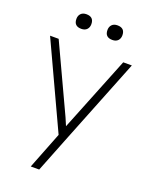

<svg xmlns="http://www.w3.org/2000/svg" viewBox="-171 -796 861 1112"><g transform="rotate(20 260.0 -240.0)"><path d="M162 230 251 3 8 -520H61L254 -106Q259 -94 264 -82.5Q269 -71 274 -59Q277 -66 279.5 -72.5Q282 -79 285 -86L459 -520H512L305 0L214 230ZM355 -620Q309 -620 309 -665Q309 -685 321 -697.5Q333 -710 355 -710Q401 -710 401 -665Q401 -645 389 -632.5Q377 -620 355 -620ZM164 -619Q118 -619 118 -664Q118 -684 130 -696.5Q142 -709 164 -709Q210 -709 210 -664Q210 -644 198 -631.5Q186 -619 164 -619Z"/></g></svg>

Font: Lexend Deca ExtraLight
Style: Regular
Weight: 200
Designer: Bonnie Shaver-Troup, Thomas Jockin
Foundry: Lexend
Version: Version 1.008; ttfautohint (v1.8.4.7-5d5b)